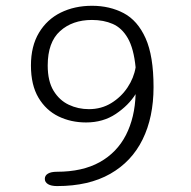

<svg xmlns="http://www.w3.org/2000/svg" viewBox="-20 -645 659 664"><path d="M298 -625Q359.5 -625 407.8 -599.5Q456 -574 483.5 -512.8Q511 -451.5 511 -344Q511 -239.5 473.2 -162.8Q435.5 -86 361.2 -43.8Q287 -1.5 177.5 -1.5Q157 -1.5 146 -8.2Q135 -15 135 -26.5Q135 -38 145.8 -44.5Q156.5 -51 177 -51Q265 -51 324.8 -84.2Q384.5 -117.5 415.5 -178Q446.5 -238.5 449 -319.5Q424.5 -280.5 380.5 -251Q336.5 -221.5 277.5 -221.5Q225.5 -221.5 182.2 -242.5Q139 -263.5 113 -307.2Q87 -351 87 -418.5Q87 -485.5 114.8 -531.8Q142.5 -578 190.2 -601.5Q238 -625 298 -625ZM145 -418.5Q145 -364.5 165.2 -331.2Q185.5 -298 217.8 -282.8Q250 -267.5 287.5 -267.5Q330.5 -267.5 364.8 -288.5Q399 -309.5 421 -342.5Q443 -375.5 449 -412Q442.5 -477.5 422 -513Q401.5 -548.5 370 -562.2Q338.5 -576 298 -576Q230.5 -576 187.8 -537.5Q145 -499 145 -418.5Z"/></svg>

Font: Sono Monospace Light
Style: Regular
Weight: 300
Version: Version 2.112